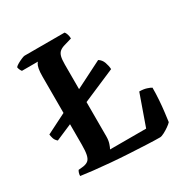

<svg xmlns="http://www.w3.org/2000/svg" viewBox="-162 -840 947 976"><g transform="rotate(-30 312.0 -352.0)"><path d="M43 -246Q30 -257 26 -270.5Q22 -284 21 -294L425 -498Q443 -487 450.5 -466Q458 -445 459 -425ZM501 0Q473 0 427.5 -2Q382 -4 327.5 -7Q273 -10 219.5 -14.5Q166 -19 121.5 -24Q77 -29 51 -33Q51 -43 54 -51.5Q57 -60 60 -64L89 -67Q108 -70 118.5 -79Q129 -88 133.5 -109Q138 -130 138 -167V-566Q138 -595 141.5 -612Q145 -629 150 -636.5Q155 -644 156 -644H62Q58 -649 54.5 -656.5Q51 -664 50 -672Q56 -679 68.5 -686Q81 -693 94 -698.5Q107 -704 112 -704H347Q352 -699 356 -687Q360 -675 360 -662L316 -649Q298 -644 287 -635Q276 -626 271.5 -609.5Q267 -593 267 -563V-141Q267 -118 261 -100Q255 -82 250 -74H462L526 -255Q550 -255 568.5 -249Q587 -243 594 -238Q594 -204 591.5 -167.5Q589 -131 585 -99Q581 -67 578 -45Q571 -37 556 -26.5Q541 -16 525.5 -8Q510 0 501 0Z"/></g></svg>

Font: Texturina 12pt SemiBold
Style: Regular
Weight: 600
Designer: Guillermo Torres Carreño
Foundry: Omnibus-Type
Version: Version 1.002